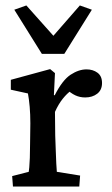

<svg xmlns="http://www.w3.org/2000/svg" viewBox="-20 -681 409 701"><path d="M27.3 0 24.4 -38.1 85 -53.7Q85.9 -57.6 86.9 -70.3Q87.9 -83 88.9 -104.5Q89.8 -126 89.8 -155.3L90.8 -230.5Q90.8 -262.7 88.4 -291Q85.9 -319.3 82 -339.8L19.5 -353.5V-389.6L163.1 -428.7L180.7 -414.1L176.8 -334L179.7 -333Q208 -388.7 237.8 -408.2Q267.6 -427.7 295.9 -427.7Q319.3 -427.7 335.9 -415.5Q352.5 -403.3 352.5 -377.9Q352.5 -352.5 335 -338.9Q317.4 -325.2 291 -325.2Q271.5 -325.2 254.9 -333Q238.3 -340.8 221.7 -356.4L241.2 -351.6Q224.6 -339.8 209 -320.3Q193.4 -300.8 180.7 -272.5L181.6 -186.5Q182.6 -158.2 183.6 -131.3Q184.6 -104.5 185.5 -84Q186.5 -63.5 187.5 -53.7L272.5 -40L269.5 0ZM315.4 -645.5 214.8 -484.4H132.8L32.2 -645.5L76.2 -661.1L205.1 -516.6H145.5L271.5 -661.1Z"/></svg>

Font: Crimson Pro Medium
Style: Regular
Weight: 500
Designer: Jacques Le Bailly
Foundry: Baron von Fonthausen
Version: Version 1.003